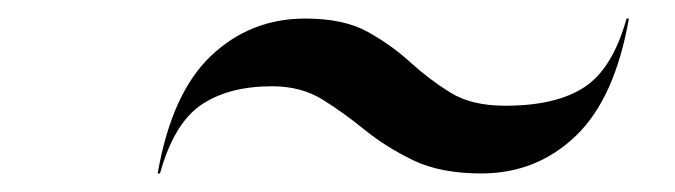

<svg xmlns="http://www.w3.org/2000/svg" viewBox="-20 -530 728 207"><path d="M273.5 -437Q226.5 -437 197 -417Q167.5 -397 152.5 -343H150Q165 -429.5 207.5 -469.8Q250 -510 309 -510Q350.5 -510 376.2 -495.8Q402 -481.5 422.2 -463Q442.5 -444.5 465.5 -430.2Q488.5 -416 524.5 -416Q579.5 -416 610 -436Q640.5 -456 655.5 -510H658Q643 -424 600.8 -383.5Q558.5 -343 499 -343Q455 -343 425.5 -357.2Q396 -371.5 373.2 -390Q350.5 -408.5 327.5 -422.8Q304.5 -437 273.5 -437Z"/></svg>

Font: Bodoni* 72pt
Style: Italic
Weight: 400
Italic angle: -13°
Version: Version 2.3